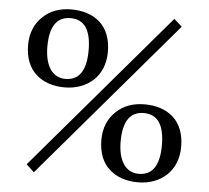

<svg xmlns="http://www.w3.org/2000/svg" viewBox="-52 -767 910 834"><g transform="rotate(5 403.5 -350.5)"><path d="M52 -542C52 -485 70 -442 102 -414C133 -386 175 -372 226 -372C277 -372 320 -389 351 -418C382 -447 400 -490 400 -542C400 -599 382 -642 351 -670C320 -698 277 -712 226 -712C175 -712 133 -696 102 -666C70 -636 52 -594 52 -542ZM91 -25 125 7 710 -679 675 -710ZM136 -542C136 -630 166 -674 226 -674C286 -674 316 -630 316 -542C316 -453 286 -409 226 -409C167 -409 136 -462 136 -542ZM405 -159C405 -102 423 -59 455 -31C486 -3 528 11 579 11C630 11 673 -6 704 -35C735 -64 753 -107 753 -159C753 -216 735 -259 704 -287C673 -315 630 -329 579 -329C528 -329 486 -313 455 -283C423 -253 405 -211 405 -159ZM489 -159C489 -247 519 -291 579 -291C639 -291 669 -247 669 -159C669 -70 639 -26 579 -26C520 -26 489 -79 489 -159Z"/></g></svg>

Font: PT Serif
Style: Regular
Weight: 400
Designer: A.Korolkova, O.Umpeleva, V.Yefimov
Foundry: ParaType Ltd
Version: Version 1.000;PS 001.000;hotconv 1.0.88;makeotf.lib2.5.64775